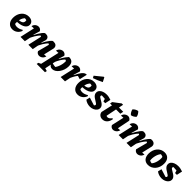

<svg xmlns="http://www.w3.org/2000/svg" viewBox="480 -2728 4869 4869"><g transform="rotate(45 2914.5 -293.5)"><path d="M215 13Q127 13 75 -48Q23 -109 23 -211Q23 -276 42.5 -331Q62 -386 97.5 -427.5Q133 -469 181.5 -492Q230 -515 287 -515Q363 -515 408 -478.5Q453 -442 453 -379Q453 -334 426.5 -300.5Q400 -267 354.5 -245.5Q309 -224 251 -214Q193 -204 131 -207V-264Q229 -272 269.5 -296Q310 -320 310 -374Q310 -406 299 -433L342 -392Q312 -404 280.5 -410Q249 -416 216 -415L259 -426Q229 -399 208.5 -364Q188 -329 178 -282Q168 -235 168 -174Q168 -155 170.5 -134.5Q173 -114 179 -94L155 -151Q171 -132 197.5 -122.5Q224 -113 257 -113Q294 -113 334 -126Q374 -139 413 -165L430 -144Q405 -72 347 -29.5Q289 13 215 13Z M938 -76 925 -135Q949 -197 977.5 -255Q1006 -313 1036 -362.5Q1066 -412 1095.5 -449Q1125 -486 1150 -504Q1161 -506 1170 -507Q1179 -508 1188 -508Q1242 -508 1273 -480.5Q1304 -453 1304 -405Q1304 -396 1302.5 -386.5Q1301 -377 1298 -366L1238 -107Q1264 -108 1280 -110Q1296 -112 1314 -114Q1307 -76 1285 -48.5Q1263 -21 1233 -6.5Q1203 8 1171 8Q1140 8 1113 -8.5Q1086 -25 1070 -58L1154 -378L1165 -354Q1149 -369 1135 -378Q1121 -387 1102 -392L1130 -400Q1072 -339 1023.5 -259Q975 -179 938 -76ZM501 0 606 -468 627 -397Q604 -394 578.5 -392.5Q553 -391 505 -389Q512 -427 533 -454Q554 -481 584 -495.5Q614 -510 645 -510Q676 -510 703 -494Q730 -478 746 -446L694 -271L709 -266L656 0ZM783 0 869 -380 882 -354Q867 -369 852.5 -378Q838 -387 819 -392L848 -400Q788 -337 740 -257Q692 -177 656 -76L643 -135Q666 -197 695 -255Q724 -313 754 -362.5Q784 -412 813 -449Q842 -486 869 -504Q879 -507 889 -508Q899 -509 907 -509Q955 -509 984.5 -483Q1014 -457 1014 -414Q1014 -405 1012.5 -395Q1011 -385 1007 -374L976 -271L991 -266L940 0Z M1642 11Q1601 11 1572.5 -10Q1544 -31 1532 -69V-112Q1604 -83 1697 -81L1649 -64Q1673 -92 1693 -130Q1713 -168 1726.5 -211.5Q1740 -255 1746 -301Q1752 -347 1749 -393L1761 -374Q1745 -385 1729 -392.5Q1713 -400 1694 -402L1717 -405Q1669 -357 1628.5 -290.5Q1588 -224 1552 -136L1527 -160Q1568 -264 1616.5 -350.5Q1665 -437 1732 -509Q1812 -512 1853.5 -470Q1895 -428 1895 -336Q1895 -270 1874 -208Q1853 -146 1817.5 -96.5Q1782 -47 1736.5 -18Q1691 11 1642 11ZM1276 195 1286 145Q1328 123 1358 111.5Q1388 100 1416 94L1585 142L1573 195ZM1335 195 1485 -468 1505 -397Q1473 -393 1443 -391.5Q1413 -390 1383 -389Q1390 -427 1411.5 -454Q1433 -481 1463 -495.5Q1493 -510 1523 -510Q1554 -510 1581 -494Q1608 -478 1625 -446L1578 -294L1592 -287L1492 195Z M1940 0 2046 -468 2066 -397Q2043 -394 2017.5 -392.5Q1992 -391 1944 -389Q1951 -427 1972.5 -454Q1994 -481 2024 -495.5Q2054 -510 2085 -510Q2115 -510 2142.5 -494Q2170 -478 2186 -446L2133 -271L2149 -266L2096 0ZM2096 -76 2082 -135Q2140 -274 2188.5 -359Q2237 -444 2281 -479.5Q2325 -515 2369 -509L2322 -303L2229 -330Q2193 -286 2160 -223.5Q2127 -161 2096 -76Z M2556 13Q2468 13 2416 -48Q2364 -109 2364 -211Q2364 -276 2383.5 -331Q2403 -386 2438.5 -427.5Q2474 -469 2522.5 -492Q2571 -515 2628 -515Q2704 -515 2749 -478.5Q2794 -442 2794 -379Q2794 -334 2767.5 -300.5Q2741 -267 2695.5 -245.5Q2650 -224 2592 -214Q2534 -204 2472 -207V-264Q2570 -272 2610.5 -296Q2651 -320 2651 -374Q2651 -406 2640 -433L2683 -392Q2653 -404 2621.5 -410Q2590 -416 2557 -415L2600 -426Q2570 -399 2549.5 -364Q2529 -329 2519 -282Q2509 -235 2509 -174Q2509 -155 2511.5 -134.5Q2514 -114 2520 -94L2496 -151Q2512 -132 2538.5 -122.5Q2565 -113 2598 -113Q2635 -113 2675 -126Q2715 -139 2754 -165L2771 -144Q2746 -72 2688 -29.5Q2630 13 2556 13ZM2539 -559 2507 -614 2708 -778H2729L2787 -665Q2726 -634 2664.5 -607.5Q2603 -581 2539 -559Z M2808 -55 2832 -155 3066 -82H3026Q3038 -85 3047.5 -92Q3057 -99 3063 -108Q3069 -117 3069 -127Q3069 -144 3047.5 -160.5Q3026 -177 2994 -195.5Q2962 -214 2930.5 -236Q2899 -258 2877 -288Q2855 -318 2855 -358Q2855 -406 2885 -440.5Q2915 -475 2966.5 -494Q3018 -513 3081 -513Q3120 -513 3161 -505Q3202 -497 3242 -482L3191 -387Q3151 -397 3107 -402.5Q3063 -408 3017 -408Q2999 -408 2980.5 -407.5Q2962 -407 2944 -405L3015 -415Q3005 -408 3000 -397.5Q2995 -387 2995 -377Q2995 -360 3016.5 -344Q3038 -328 3070 -310.5Q3102 -293 3134 -271Q3166 -249 3187.5 -219.5Q3209 -190 3209 -150Q3209 -106 3180 -70Q3151 -34 3102 -12.5Q3053 9 2994 9Q2942 9 2892 -8Q2842 -25 2808 -55ZM3144 -330 3103 -482H3242L3209 -330Z M3443 13Q3386 13 3347 -19Q3308 -51 3300 -106L3375 -438H3520L3446 -67L3444 -139Q3470 -117 3499 -117Q3526 -117 3554 -135.5Q3582 -154 3608 -191L3633 -182Q3619 -90 3568.5 -38.5Q3518 13 3443 13ZM3301 -412 3313 -474 3509 -622H3558L3533 -499H3686L3668 -412Z M3871 -36 3840 -104Q3874 -107 3904 -109.5Q3934 -112 3964 -114Q3956 -76 3934 -48.5Q3912 -21 3882 -6Q3852 9 3820 9Q3790 9 3763 -8Q3736 -25 3721 -58L3813 -468L3834 -397Q3799 -395 3770.5 -393Q3742 -391 3713 -389Q3719 -427 3740.5 -454Q3762 -481 3792 -496Q3822 -511 3853 -511Q3883 -511 3910 -494.5Q3937 -478 3953 -446ZM3941 -782Q3970 -756 3990.5 -721.5Q4011 -687 4016 -650Q3993 -622 3957.5 -601Q3922 -580 3884 -575Q3856 -598 3835 -634Q3814 -670 3808 -708Q3833 -736 3868 -756Q3903 -776 3941 -782Z M4457 -76 4444 -135Q4468 -197 4496.5 -255Q4525 -313 4555 -362.5Q4585 -412 4614.5 -449Q4644 -486 4669 -504Q4680 -506 4689 -507Q4698 -508 4707 -508Q4761 -508 4792 -480.5Q4823 -453 4823 -405Q4823 -396 4821.5 -386.5Q4820 -377 4817 -366L4757 -107Q4783 -108 4799 -110Q4815 -112 4833 -114Q4826 -76 4804 -48.5Q4782 -21 4752 -6.5Q4722 8 4690 8Q4659 8 4632 -8.5Q4605 -25 4589 -58L4673 -378L4684 -354Q4668 -369 4654 -378Q4640 -387 4621 -392L4649 -400Q4591 -339 4542.5 -259Q4494 -179 4457 -76ZM4020 0 4125 -468 4146 -397Q4123 -394 4097.5 -392.5Q4072 -391 4024 -389Q4031 -427 4052 -454Q4073 -481 4103 -495.5Q4133 -510 4164 -510Q4195 -510 4222 -494Q4249 -478 4265 -446L4213 -271L4228 -266L4175 0ZM4302 0 4388 -380 4401 -354Q4386 -369 4371.5 -378Q4357 -387 4338 -392L4367 -400Q4307 -337 4259 -257Q4211 -177 4175 -76L4162 -135Q4185 -197 4214 -255Q4243 -313 4273 -362.5Q4303 -412 4332 -449Q4361 -486 4388 -504Q4398 -507 4408 -508Q4418 -509 4426 -509Q4474 -509 4503.5 -483Q4533 -457 4533 -414Q4533 -405 4531.5 -395Q4530 -385 4526 -374L4495 -271L4510 -266L4459 0Z M5080 13Q4991 13 4940.5 -44.5Q4890 -102 4890 -205Q4890 -272 4910 -328.5Q4930 -385 4966.5 -427Q5003 -469 5052.5 -492Q5102 -515 5160 -515Q5250 -515 5300.5 -459Q5351 -403 5351 -300Q5351 -233 5330.5 -176Q5310 -119 5273.5 -77Q5237 -35 5188 -11Q5139 13 5080 13ZM5118 -84Q5138 -103 5156 -138.5Q5174 -174 5186 -218Q5198 -262 5201.5 -308Q5205 -354 5198 -392Q5180 -401 5161.5 -406.5Q5143 -412 5123 -414Q5102 -394 5084 -358Q5066 -322 5054.5 -278Q5043 -234 5039.5 -189Q5036 -144 5043 -106Q5060 -97 5078 -92Q5096 -87 5118 -84Z M5378 -55 5402 -155 5636 -82H5596Q5608 -85 5617.5 -92Q5627 -99 5633 -108Q5639 -117 5639 -127Q5639 -144 5617.5 -160.5Q5596 -177 5564 -195.5Q5532 -214 5500.5 -236Q5469 -258 5447 -288Q5425 -318 5425 -358Q5425 -406 5455 -440.5Q5485 -475 5536.5 -494Q5588 -513 5651 -513Q5690 -513 5731 -505Q5772 -497 5812 -482L5761 -387Q5721 -397 5677 -402.5Q5633 -408 5587 -408Q5569 -408 5550.5 -407.5Q5532 -407 5514 -405L5585 -415Q5575 -408 5570 -397.5Q5565 -387 5565 -377Q5565 -360 5586.5 -344Q5608 -328 5640 -310.5Q5672 -293 5704 -271Q5736 -249 5757.5 -219.5Q5779 -190 5779 -150Q5779 -106 5750 -70Q5721 -34 5672 -12.5Q5623 9 5564 9Q5512 9 5462 -8Q5412 -25 5378 -55ZM5714 -330 5673 -482H5812L5779 -330Z"/></g></svg>

Font: Piazzolla Thin Black
Style: Italic
Weight: 900
Italic angle: -11.3°
Version: Version 2.005